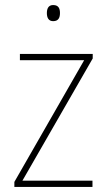

<svg xmlns="http://www.w3.org/2000/svg" viewBox="-20 -742 423 762"><path d="M191 -722C171 -722 166 -706 166 -690C166 -673 172 -658 191 -658C212 -658 218 -672 218 -690C218 -706 214 -722 191 -722ZM347 0V-25H69L348 -510V-528H59V-503H314L37 -20V0Z"/></svg>

Font: Noto Sans Armenian SemiCondensed Thin
Style: Regular
Weight: 100
Width: 4
Designer: Monotype Design Team
Foundry: Monotype Imaging Inc.
Version: Version 2.008